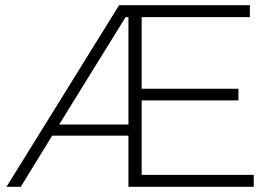

<svg xmlns="http://www.w3.org/2000/svg" viewBox="-20 -720 1062 740"><path d="M475 -240V-654H464L208 -240ZM526 -46H958V0H475V-197H181L60 0H5L439 -700H943V-654H526V-378H899V-333H526Z"/></svg>

Font: Montserrat Z Light
Style: Regular
Weight: 300
Designer: Julieta Ulanovsky
Foundry: Julieta Ulanovsky
Version: Version 8.000